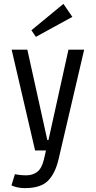

<svg xmlns="http://www.w3.org/2000/svg" viewBox="-20 -776 494 990"><path d="M57 122Q84 128 116 128Q148 128 171.5 110.5Q195 93 206 48L217 0H161L40 -520H121L224 -54H230L333 -520H414L282 45Q265 118 227.5 156Q190 194 108 194Q70 194 39 180ZM165 -586 142 -620 307 -756 353 -689Z"/></svg>

Font: Strait
Style: Regular
Weight: 400
Width: 3
Designer: Eduardo Rodriguez Tunni
Foundry: Eduardo Rodriguez Tunni
Version: Version 1.001